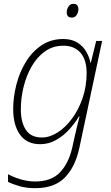

<svg xmlns="http://www.w3.org/2000/svg" viewBox="-20 -744 582 1004"><path d="M164 240Q120 240 84 230Q48 220 22 207V167Q49 182 87.5 193.5Q126 205 164 205Q248 205 293.5 157.5Q339 110 358 27L367 -14Q373 -42 381.5 -77Q390 -112 396 -135H393Q372 -100 341.5 -66.5Q311 -33 272.5 -11.5Q234 10 190 10Q120 10 84.5 -40Q49 -90 49 -173Q49 -236 65.5 -301Q82 -366 115 -420Q148 -474 197 -507Q246 -540 311 -540Q355 -540 384.5 -521.5Q414 -503 430.5 -474.5Q447 -446 453 -416H455L483 -530H514L395 29Q374 128 319.5 184Q265 240 164 240ZM199 -25Q240 -25 281.5 -51.5Q323 -78 357.5 -125Q392 -172 412.5 -233Q433 -294 433 -362Q433 -432 400.5 -468.5Q368 -505 312 -505Q257 -505 215.5 -475.5Q174 -446 146 -397.5Q118 -349 103.5 -290.5Q89 -232 89 -173Q89 -104 115.5 -64.5Q142 -25 199 -25ZM356 -652Q329 -652 329 -679Q329 -695 338 -709.5Q347 -724 364 -724Q378 -724 384 -716Q390 -708 390 -697Q390 -680 381 -666Q372 -652 356 -652Z"/></svg>

Font: Noto Sans Disp ExtLt
Style: Italic
Weight: 200
Italic angle: -12°
Designer: Monotype Design Team
Foundry: Monotype Imaging Inc.
Version: Version 2.000;GOOG;noto-source:20170915:90ef993387c0